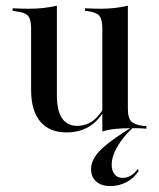

<svg xmlns="http://www.w3.org/2000/svg" viewBox="-20 -443 547 661"><path d="M175.8 -414.5V-207.3H87.1V-346Q87.1 -376.6 76.2 -388.7Q65.3 -400.8 34.7 -404L23.4 -405.6V-414.5Q41.9 -413.7 54.4 -413.3Q66.9 -412.9 79 -412.9Q107.3 -412.9 131 -415.7Q154.8 -418.5 175.8 -423.4ZM175.8 -207.3V-116.1Q175.8 -62.1 193.5 -35.9Q211.3 -9.7 246 -9.7Q281.5 -9.7 308.5 -34.3Q335.5 -58.9 354 -107.3L356.5 -103.2Q336.3 -44.4 299.2 -15.7Q262.1 12.9 208.9 12.9Q150 12.9 118.5 -24.6Q87.1 -62.1 87.1 -133.1V-207.3ZM332.3 0V-207.3H420.2V-68.5Q420.2 -37.9 431 -25.8Q441.9 -13.7 472.6 -9.7L483.9 -8.9V0Q465.3 -1.6 453.2 -1.6Q441.1 -1.6 428.2 -1.6Q400.8 -1.6 376.6 0.8Q352.4 3.2 332.3 9.7ZM420.2 -414.5V-207.3H332.3V-346Q332.3 -376.6 321.8 -388.7Q311.3 -400.8 281.5 -404.8L272.6 -405.6V-414.5Q291.1 -413.7 303.2 -413.3Q315.3 -412.9 326.6 -412.9Q353.2 -412.9 376.6 -415.7Q400 -418.5 420.2 -423.4ZM359.7 197.6Q329 197.6 311.3 181.9Q293.5 166.1 293.5 138.7Q293.5 117.7 306.9 96.8Q320.2 75.8 350.8 51.6Q381.5 27.4 433.1 -4.8H438.7Q437.9 -3.2 436.7 -2.4Q435.5 -1.6 432.3 1.6Q400.8 31.5 382.7 64.1Q364.5 96.8 364.5 124.2Q364.5 145.2 374.6 157.3Q384.7 169.4 402.4 169.4Q432.3 169.4 454 138.7L457.3 146Q440.3 171 414.9 184.3Q389.5 197.6 359.7 197.6Z"/></svg>

Font: Playfair 144pt SemiCondensed Medium
Style: Regular
Weight: 500
Width: 4
Designer: Claus Eggers Sørensen
Foundry: Claus Eggers Sørensen
Version: Version 2.203